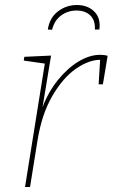

<svg xmlns="http://www.w3.org/2000/svg" viewBox="-20 -747 450 767"><path d="M410 -524 391 -410H374L380 -508Q335 -508 283.5 -472.5Q232 -437 189.5 -364.5Q147 -292 130 -187L100 0H80L159 -493L75 -505L77 -520L184 -525L150 -319Q173 -380 211.5 -427.5Q250 -475 294 -501.5Q338 -528 380 -528Q397 -528 410 -524ZM377 -629H359Q361 -666 340.5 -685.5Q320 -705 286 -705Q251 -705 224 -685Q197 -665 188 -628L171 -629Q178 -676 211.5 -701.5Q245 -727 287 -727Q330 -727 356.5 -701Q383 -675 377 -629Z"/></svg>

Font: Bitter Pro Thin
Style: Italic
Weight: 250
Italic angle: -9°
Designer: Sol Matas, and Bitter project Authors
Foundry: Sol Matas
Version: Version 1.010